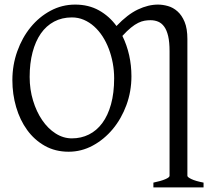

<svg xmlns="http://www.w3.org/2000/svg" viewBox="-20 -650 945 841"><path d="M480 -307.1Q480 -340.8 473.9 -373.8Q467.8 -406.7 456.5 -436.3Q445.3 -465.8 429 -491Q412.6 -516.1 392.1 -534.4Q371.6 -552.7 347.2 -563.2Q322.8 -573.7 294.9 -573.7Q251.5 -573.7 217 -555.4Q182.6 -537.1 158.9 -503.2Q135.3 -469.2 122.6 -420.9Q109.9 -372.6 109.9 -313Q109.9 -258.3 124.8 -209.5Q139.6 -160.6 164.8 -123.8Q189.9 -86.9 223.6 -65.4Q257.3 -43.9 294.9 -43.9Q335.4 -43.9 369.4 -60.8Q403.3 -77.6 428 -110.8Q452.6 -144 466.3 -193.4Q480 -242.7 480 -307.1ZM651.9 170.9V149.9Q685.1 143.1 703.9 135Q722.7 127 722.7 120.1V-425.8Q722.7 -465.8 716.6 -491.9Q710.4 -518.1 699.2 -533.4Q688 -548.8 672.6 -555.2Q657.2 -561.5 639.2 -561.5Q626.5 -561.5 613.3 -559.3Q600.1 -557.1 585.2 -549.8Q570.3 -542.5 553.5 -528.8Q536.6 -515.1 516.1 -492.7Q535.6 -453.1 545.7 -408.2Q555.7 -363.3 555.7 -315.9Q555.7 -249.5 533.7 -189.7Q511.7 -129.9 473.9 -84.5Q436 -39.1 386.2 -12.2Q336.4 14.6 280.8 14.6Q222.2 14.6 176.3 -11.2Q130.4 -37.1 98.9 -80.6Q67.4 -124 50.8 -180.7Q34.2 -237.3 34.2 -298.8Q34.2 -365.2 55.7 -425.3Q77.1 -485.4 114.3 -530.8Q151.4 -576.2 201.4 -603Q251.5 -629.9 309.1 -629.9Q368.2 -629.9 413.6 -604.5Q459 -579.1 490.2 -536.1Q538.6 -586.9 584 -608.4Q629.4 -629.9 671.9 -629.9Q692.9 -629.9 715.6 -623.5Q738.3 -617.2 757.3 -600.3Q776.4 -583.5 788.6 -554.2Q800.8 -524.9 800.8 -479V120.1Q800.8 126 818.6 134.5Q836.4 143.1 871.6 149.9V170.9Z"/></svg>

Font: Gentium Plus
Style: Regular
Weight: 400
Designer: J. Victor Gaultney, Annie Olsen, Iska Routamaa
Foundry: SIL International
Version: Version 1.510